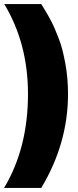

<svg xmlns="http://www.w3.org/2000/svg" viewBox="-21 -720 383 940"><path d="M181 200H180H-1Q116 5 116 -260Q116 -507 0 -700H181Q182 -698 193 -680.5Q204 -663 210 -652.5Q216 -642 228 -619.5Q240 -597 248 -577.5Q256 -558 267 -530Q278 -502 285 -473.5Q292 -445 298.5 -411Q305 -377 308.5 -338.5Q312 -300 312 -260Q312 -18 181 200Z"/></svg>

Font: Fivo Sans Modern ExtBlk
Style: Regular
Weight: 950
Designer: Alexander Slobzheninov
Foundry: Alexander Slobzheninov
Version: 1.0